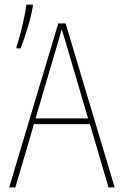

<svg xmlns="http://www.w3.org/2000/svg" viewBox="-20 -817 540 837"><path d="M20 0 234 -715H266L480 0H453L372 -276H128L47 0ZM224 -603 135 -301H364L275 -603Q269 -624 263 -644Q257 -664 249 -689Q243 -667 237 -646.5Q231 -626 224 -603ZM52 -614Q60 -636 68.5 -669Q77 -702 84.5 -736.5Q92 -771 95 -797H123V-789Q116 -746 100 -694.5Q84 -643 70 -606H52Z"/></svg>

Font: Noto Sans Mono ExtraCondensed Thin
Style: Regular
Weight: 100
Width: 2
Designer: Monotype Design Team
Foundry: Monotype Imaging Inc.
Version: Version 2.014; ttfautohint (v1.8.4.7-5d5b)